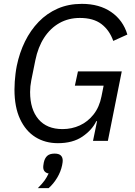

<svg xmlns="http://www.w3.org/2000/svg" viewBox="-20 -730 701 995"><path d="M462 0 483 -102H479Q457 -56 407 -22Q357 12 280 12Q214 12 163.5 -19.5Q113 -51 84 -113Q55 -175 55 -266Q55 -287 56.5 -307.5Q58 -328 60.5 -348.5Q63 -369 67 -389Q81 -457 109.5 -515Q138 -573 180.5 -617Q223 -661 279 -685.5Q335 -710 404 -710Q495 -710 556.5 -667.5Q618 -625 640 -551L567 -518Q547 -574 505.5 -605.5Q464 -637 394 -637Q335 -637 288 -610.5Q241 -584 209 -535Q177 -486 163 -417L142 -313Q139 -298 137.5 -283Q136 -268 136 -253Q136 -163 179.5 -112Q223 -61 304 -61Q352 -61 393.5 -80Q435 -99 465 -137Q495 -175 506 -231L517 -286H368L384 -360H611L539 0ZM263 66Q285 66 295 75.5Q305 85 305 102Q305 106 304.5 110.5Q304 115 302 126Q295 160 276 191.5Q257 223 232 245H176Q199 222 210.5 206Q222 190 232 169Q219 167 211.5 158.5Q204 150 204 136Q204 133 204.5 128Q205 123 207 112Q212 89 225 77.5Q238 66 263 66Z"/></svg>

Font: IBM Plex Sans Var
Style: Italic
Weight: 400
Italic angle: -11.31°
Designer: Mike Abbink, Paul van der Laan, Pieter van Rosmalen
Foundry: Bold Monday
Version: Version 1.001